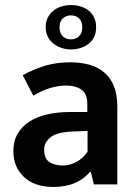

<svg xmlns="http://www.w3.org/2000/svg" viewBox="-20 -731 540 761"><path d="M70 -433Q114 -457 159 -470.5Q204 -484 258 -484Q300 -484 334 -474.5Q368 -465 393 -444Q418 -423 431.5 -389.5Q445 -356 445 -308V0H352L340 -50H337Q286 10 192 10Q117 10 75 -29.5Q33 -69 33 -132Q33 -172 50 -201Q67 -230 96.5 -249Q126 -268 167 -277.5Q208 -287 256 -287H326V-320Q326 -359 303 -375.5Q280 -392 241 -392Q213 -392 181.5 -383Q150 -374 112 -352ZM327 -212 273 -210Q207 -208 181 -187.5Q155 -167 155 -138Q155 -101 177 -88Q199 -75 228 -75Q257 -75 283.5 -89.5Q310 -104 327 -130ZM161 -623Q161 -645 169.5 -661.5Q178 -678 192 -689Q206 -700 224 -705.5Q242 -711 261 -711Q281 -711 299.5 -705.5Q318 -700 331.5 -689Q345 -678 353 -661.5Q361 -645 361 -623Q361 -600 352.5 -583.5Q344 -567 330 -556.5Q316 -546 298 -540.5Q280 -535 261 -535Q242 -535 224 -541Q206 -547 192 -558Q178 -569 169.5 -585.5Q161 -602 161 -623ZM216 -623Q216 -600 228.5 -587.5Q241 -575 261 -575Q281 -575 293.5 -587.5Q306 -600 306 -623Q306 -646 293.5 -658Q281 -670 261 -670Q242 -670 229 -658Q216 -646 216 -623Z"/></svg>

Font: Mukta Malar SemiBold
Style: Regular
Weight: 600
Designer: Aadarsh Rajan, Girish Dalvi, Yashodeep Gholap
Foundry: Ek Type
Version: Version 2.538;PS 1.000;hotconv 16.6.51;makeotf.lib2.5.65220;